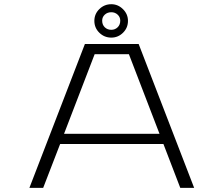

<svg xmlns="http://www.w3.org/2000/svg" viewBox="-20 -914 1090 934"><path d="M521.5 -731Q487.5 -731 463.2 -754.8Q439 -778.5 439 -812.5Q439 -846 463.2 -869.8Q487.5 -893.5 521.5 -893.5Q554 -893.5 578.2 -869.5Q602.5 -845.5 602.5 -812.5Q602.5 -778.5 578.5 -754.8Q554.5 -731 521.5 -731ZM521.5 -769Q539.5 -769 552.2 -781.2Q565 -793.5 565 -813.5Q565 -831 552.2 -842.8Q539.5 -854.5 521.5 -854.5Q502.5 -854.5 489.8 -842.8Q477 -831 477 -813.5Q477 -793.5 489.8 -781.2Q502.5 -769 521.5 -769ZM857 0 775 -213.5H272.5L190 0H123L393 -700H654.5L924.5 0ZM440.5 -650.5 291.5 -263H756L607 -650.5Z"/></svg>

Font: League Mono Extended UltraLight
Style: Regular
Weight: 200
Width: 9
Designer: Tyler Finck
Foundry: The League of Moveable Type / Tyler Finck
Version: Version 2.210